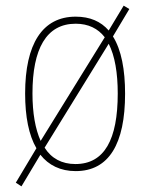

<svg xmlns="http://www.w3.org/2000/svg" viewBox="-20 -596 519 680"><path d="M423 -264C423 -349 410 -419 380 -467L438 -564L418 -576L365 -488C337 -520 299 -537 248 -537C130 -537 69 -440 69 -265C69 -183 82 -117 109 -71L36 51L56 64L123 -48C152 -11 194 10 248 10C366 10 423 -87 423 -264ZM95 -265C95 -423 144 -512 248 -512C293 -512 327 -495 351 -464L124 -97C105 -139 95 -196 95 -265ZM397 -265C397 -102 350 -15 247 -15C199 -15 162 -35 138 -73L365 -441C387 -398 397 -337 397 -265Z"/></svg>

Font: Noto Sans Khmer UI Condensed Thin
Style: Regular
Weight: 100
Width: 3
Designer: Danh Hong and the Monotype Design Team
Foundry: Monotype Imaging Inc.
Version: Version 2.002